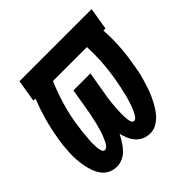

<svg xmlns="http://www.w3.org/2000/svg" viewBox="-142 -648 783 783"><g transform="rotate(-45 250.0 -256.0)"><path d="M300 8Q281 8 265 1Q249 -6 238 -18.5Q227 -31 220 -47Q213 -63 209 -80Q201 -64 191.5 -49Q182 -34 170 -21Q158 -8 141 0Q124 8 108 8Q88 8 71 0Q54 -8 43 -22.5Q32 -37 25.5 -55Q19 -73 15.5 -91.5Q12 -110 10.5 -129.5Q9 -149 10 -168.5Q11 -188 13 -208Q15 -228 19 -248Q26 -292 38.5 -336.5Q51 -381 68 -424H56L72 -520H488L472 -424H460Q463 -380 460.5 -335.5Q458 -291 450 -246Q447 -227 443.5 -208Q440 -189 434.5 -170.5Q429 -152 423 -133.5Q417 -115 409 -97Q401 -79 391 -61.5Q381 -44 368 -28.5Q355 -13 337 -2.5Q319 8 300 8ZM120 -75Q128 -75 134.5 -83Q141 -91 144.5 -98.5Q148 -106 151.5 -114Q155 -122 158 -130Q161 -138 163 -146Q165 -154 167.5 -162Q170 -170 172 -178.5Q174 -187 175.5 -195Q177 -203 179 -211Q181 -219 182.5 -227.5Q184 -236 185 -244Q186 -252 188 -260L201 -338H299L286 -260Q285 -253 283.5 -246Q282 -239 281 -232Q280 -225 279 -218Q278 -211 277 -204.5Q276 -198 275.5 -191Q275 -184 274.5 -177Q274 -170 273.5 -163Q273 -156 272.5 -149Q272 -142 272 -135.5Q272 -129 272 -122Q272 -115 272.5 -108.5Q273 -102 274 -95.5Q275 -89 278 -82Q281 -75 288 -75Q296 -75 302 -83Q308 -91 311.5 -98.5Q315 -106 318.5 -113.5Q322 -121 324.5 -129Q327 -137 329.5 -145Q332 -153 334.5 -161Q337 -169 338.5 -177Q340 -185 342 -193Q344 -201 346 -209Q348 -217 349 -225Q350 -233 352 -241Q354 -249 355 -257Q362 -299 364.5 -341Q367 -383 365 -424H169Q149 -377 135 -329.5Q121 -282 113 -233Q112 -226 111.5 -219Q111 -212 109.5 -205Q108 -198 107.5 -191Q107 -184 106.5 -177Q106 -170 105.5 -163.5Q105 -157 104 -150Q103 -143 103 -136Q103 -129 103.5 -122Q104 -115 104 -108Q104 -101 105.5 -94.5Q107 -88 110 -81.5Q113 -75 120 -75Z"/></g></svg>

Font: Iosevka Term Curly Oblique
Style: Bold
Weight: 700
Italic angle: -9°
Designer: Belleve Invis
Foundry: Belleve Invis
Version: Version 32.3.0